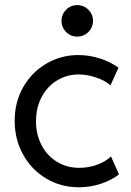

<svg xmlns="http://www.w3.org/2000/svg" viewBox="-20 -748 526 773"><path d="M39.1 -261.7Q39.1 -337.9 74 -398.2Q108.9 -458.5 167.5 -492.4Q226.1 -526.4 294.9 -526.4Q339.4 -526.4 382.1 -512.7Q424.8 -499 457 -475.6L424.8 -404.3Q403.3 -423.8 366.9 -436Q330.6 -448.2 296.9 -448.2Q250 -448.2 210.7 -424.8Q171.4 -401.4 148.2 -358.4Q125 -315.4 125 -259.8Q125 -206.5 147.2 -163.8Q169.4 -121.1 209.2 -96.7Q249 -72.3 298.8 -72.3Q337.4 -72.3 371.6 -85Q405.8 -97.7 426.8 -118.2L459 -45.9Q428.7 -22.5 386.5 -8.3Q344.2 5.9 296.9 5.9Q225.1 5.9 166 -29.3Q106.9 -64.5 73 -125.7Q39.1 -187 39.1 -261.7ZM227.5 -664.1Q227.5 -681.6 236.1 -696Q244.6 -710.4 259 -719Q273.4 -727.5 291 -727.5Q308.1 -727.5 322.8 -719Q337.4 -710.4 345.9 -695.8Q354.5 -681.2 354.5 -664.1Q354.5 -647 345.9 -632.3Q337.4 -617.7 322.8 -609.1Q308.1 -600.6 291 -600.6Q273.4 -600.6 259 -609.1Q244.6 -617.7 236.1 -632.1Q227.5 -646.5 227.5 -664.1Z"/></svg>

Font: Reddit Sans Chocolate
Style: Regular
Weight: 400
Designer: Stephen Hutchings
Foundry: Reddit
Version: Version 1.013